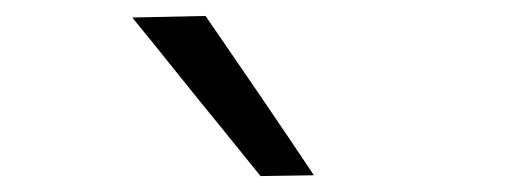

<svg xmlns="http://www.w3.org/2000/svg" viewBox="-20 -798 640 241"><path d="M307 -577Q280.5 -610 253.8 -642.8Q227 -675.5 200.2 -709Q173.5 -742.5 146 -776L238 -778Q272 -728.5 306 -678.8Q340 -629 374 -578Z"/></svg>

Font: Commissioner Thin
Style: Regular
Weight: 400
Version: Version 1.000